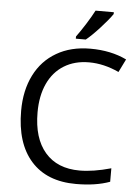

<svg xmlns="http://www.w3.org/2000/svg" viewBox="-61 -978 754 1036"><g transform="rotate(5 315.5 -460.5)"><path d="M375 -771Q406 -796 448.5 -842.5Q491 -889 513 -921V-931H414Q398 -900 371 -857Q344 -814 321 -783V-771ZM566 -612 601 -683Q516 -724 405 -724Q299 -724 222 -679Q144 -634 102.5 -551Q61 -468 61 -358Q61 -182 146.5 -86Q232 10 390 10Q497 10 573 -18V-91Q477 -64 403 -64Q282 -64 216 -140.5Q150 -217 150 -357Q150 -447 180.5 -513Q211 -579 268.5 -614.5Q326 -650 404 -650Q484 -650 566 -612Z"/></g></svg>

Font: OpenSansMMV
Style: Regular
Weight: 400
Designer: Steve Matteson
Foundry: Ascender Corporation
Version: Version 4.000